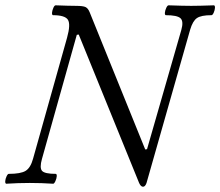

<svg xmlns="http://www.w3.org/2000/svg" viewBox="-29 -688 829 722"><path d="M494.1 0 267.1 -558.1 259.8 -557.1 128.9 -90.8Q119.1 -56.6 129.2 -45.4Q139.2 -34.2 181.2 -34.2Q185.1 -32.7 184.3 -24.4Q183.6 -16.1 179.2 -6.6Q174.8 2.9 170.9 2.9Q127.9 0 83 0Q39.1 0 -5.9 2.9Q-9.8 1.5 -9.3 -6.8Q-8.8 -15.1 -4.4 -24.7Q0 -34.2 3.9 -34.2Q49.3 -34.2 67.6 -45.7Q85.9 -57.1 95.2 -90.8L223.1 -545.9Q237.3 -596.7 226.3 -613.8Q215.3 -630.9 169.9 -630.9Q166 -632.3 166.7 -640.6Q167.5 -648.9 171.6 -658.4Q175.8 -668 180.2 -668Q231.9 -666 256.8 -666Q283.2 -666 292.7 -661.4Q302.2 -656.7 308.1 -642.1L517.1 -126L523.9 -127L652.8 -575.2Q662.1 -607.9 649.7 -619.4Q637.2 -630.9 594.2 -630.9Q590.3 -632.3 591.1 -640.6Q591.8 -648.9 596.2 -658.4Q600.6 -668 605 -668Q660.6 -666 689.9 -666Q718.3 -666 775.9 -668Q779.8 -666.5 779.3 -658.2Q778.8 -649.9 774.7 -640.4Q770.5 -630.9 766.1 -630.9Q727.5 -630.9 711.7 -620.1Q695.8 -609.4 686 -576.2L522 0Q517.1 14.2 508.8 14.2Q500.5 14.2 494.1 0Z"/></svg>

Font: Junicode SmCond
Style: Italic
Weight: 400
Width: 4
Italic angle: -11°
Designer: Peter S. Baker
Version: Version 2.206